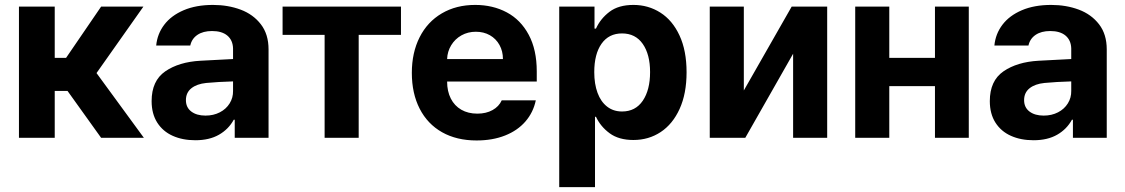

<svg xmlns="http://www.w3.org/2000/svg" viewBox="-20 -557 4547 776"><path d="M56.6 -530.3H201.2V-323.2H247.1L388.7 -530.3H559.6L370.1 -261.7L561.5 0H388.7L252.9 -189.5H201.2V0H56.6Z M790 -311.5Q843.8 -314.9 921.9 -318.4V-361.3Q920.9 -394.5 898.9 -413.1Q877 -431.6 836.9 -431.6Q800.8 -431.6 777.8 -416Q754.9 -400.4 749 -373H611.3Q615.7 -419.9 643.8 -457Q671.9 -494.1 722.2 -515.6Q772.5 -537.1 840.8 -537.1Q901.4 -537.1 952.4 -518.1Q1003.4 -499 1034.4 -458.7Q1065.4 -418.5 1065.4 -357.4V0H928.7V-73.2H924.8Q903.8 -34.7 865 -12.5Q826.2 9.8 769.5 9.8Q717.8 9.8 678 -8.1Q638.2 -25.9 615.5 -61.5Q592.8 -97.2 592.8 -148.4Q592.8 -230.5 647.9 -268.6Q703.1 -306.6 790 -311.5ZM810.5 -89.8Q842.8 -89.8 868.4 -103Q894 -116.2 908.2 -139.2Q922.4 -162.1 921.9 -189.5V-228Q898.9 -227.5 865.2 -225.6Q831.5 -223.6 813.5 -221.7Q775.4 -217.8 753.4 -200.2Q731.4 -182.6 731.4 -152.3Q731.4 -122.6 753.2 -106.2Q774.9 -89.8 810.5 -89.8Z M1122.1 -530.3H1600.6V-416H1429.7V0H1292V-416H1122.1Z M1644.5 -262.7Q1644.5 -344.2 1676 -406.5Q1707.5 -468.8 1765.6 -502.9Q1823.7 -537.1 1900.4 -537.1Q1971.7 -537.1 2028.1 -507.1Q2084.5 -477.1 2116.9 -416.5Q2149.4 -356 2149.4 -268.6V-227.5H1787.1Q1787.1 -188 1802 -158.7Q1816.9 -129.4 1844.5 -113.5Q1872.1 -97.7 1909.2 -97.7Q1944.8 -97.7 1970.7 -112.1Q1996.6 -126.5 2007.8 -151.4H2145.5Q2135.3 -102.5 2103.5 -65.9Q2071.8 -29.3 2021.2 -9.3Q1970.7 10.7 1906.2 10.7Q1825.7 10.7 1766.8 -22.5Q1708 -55.7 1676.3 -117.4Q1644.5 -179.2 1644.5 -262.7ZM2012.7 -318.4Q2012.7 -350.1 1998.8 -375.2Q1984.9 -400.4 1960 -414.6Q1935.1 -428.7 1903.3 -428.7Q1871.1 -428.7 1845 -414.1Q1818.8 -399.4 1803.5 -374Q1788.1 -348.6 1787.1 -318.4Z M2240.2 -530.3H2382.8V-441.4H2388.7Q2406.7 -481.4 2443.4 -509.3Q2480 -537.1 2540 -537.1Q2600.1 -537.1 2648.9 -506.1Q2697.8 -475.1 2726.3 -413.8Q2754.9 -352.5 2754.9 -264.6Q2754.9 -178.7 2726.8 -116.9Q2698.7 -55.2 2650.1 -23.2Q2601.6 8.8 2540 8.8Q2481 8.8 2444.1 -18.3Q2407.2 -45.4 2388.7 -85H2384.8V199.2H2240.2ZM2494.1 -106.4Q2548.3 -106.4 2577.9 -149.9Q2607.4 -193.4 2607.4 -265.6Q2607.4 -336.9 2577.9 -379.4Q2548.3 -421.9 2494.1 -421.9Q2440.4 -421.9 2411.1 -380.1Q2381.8 -338.4 2381.8 -265.6Q2381.8 -217.8 2395 -181.9Q2408.2 -146 2433.6 -126.2Q2459 -106.4 2494.1 -106.4Z M3179.7 -530.3H3323.2V0H3185.5V-339.8L2992.2 0H2848.6V-530.3H2986.3V-191.4Z M3574.2 -323.2H3758.8V-530.3H3895.5V0H3758.8V-209H3574.2V0H3436.5V-530.3H3574.2Z M4177.7 -311.5Q4231.4 -314.9 4309.6 -318.4V-361.3Q4308.6 -394.5 4286.6 -413.1Q4264.6 -431.6 4224.6 -431.6Q4188.5 -431.6 4165.5 -416Q4142.6 -400.4 4136.7 -373H3999Q4003.4 -419.9 4031.5 -457Q4059.6 -494.1 4109.9 -515.6Q4160.2 -537.1 4228.5 -537.1Q4289.1 -537.1 4340.1 -518.1Q4391.1 -499 4422.1 -458.7Q4453.1 -418.5 4453.1 -357.4V0H4316.4V-73.2H4312.5Q4291.5 -34.7 4252.7 -12.5Q4213.9 9.8 4157.2 9.8Q4105.5 9.8 4065.7 -8.1Q4025.9 -25.9 4003.2 -61.5Q3980.5 -97.2 3980.5 -148.4Q3980.5 -230.5 4035.6 -268.6Q4090.8 -306.6 4177.7 -311.5ZM4198.2 -89.8Q4230.5 -89.8 4256.1 -103Q4281.7 -116.2 4295.9 -139.2Q4310.1 -162.1 4309.6 -189.5V-228Q4286.6 -227.5 4252.9 -225.6Q4219.2 -223.6 4201.2 -221.7Q4163.1 -217.8 4141.1 -200.2Q4119.1 -182.6 4119.1 -152.3Q4119.1 -122.6 4140.9 -106.2Q4162.6 -89.8 4198.2 -89.8Z"/></svg>

Font: Pretendard GOV
Style: Bold
Weight: 700
Designer: Base glyphs from Inter by Rasmus Andersson; Hangeul glyphs from Noto Sans CJK(Source Han Sans) by Jang Soo-young and Kan
Foundry: Kil Hyung-jin
Version: Version 1.309